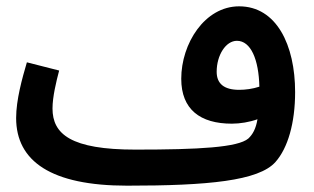

<svg xmlns="http://www.w3.org/2000/svg" viewBox="-20 -566 993 607"><path d="M382 21C637 21 798 6 851 -54C890 -98 913 -177 913 -275C913 -424 854 -546 736 -546C627 -546 553 -428 553 -317C553 -220 613 -175 713 -175C739 -175 769 -180 794 -189C789 -159 779 -141 765 -128C732 -100 610 -93 408 -93C204 -93 146 -142 146 -223C146 -260 158 -309 167 -343L65 -369C50 -318 31 -250 31 -193C31 -56 142 21 382 21ZM665 -339C665 -392 694 -437 729 -437C773 -437 798 -378 800 -292C779 -285 756 -282 736 -282C689 -282 665 -301 665 -339Z"/></svg>

Font: Noto Sans Arabic SemCond SemBd
Style: Regular
Weight: 600
Width: 4
Designer: Monotype Design Team, Nadine Chahine, Nizar Qandah and Khaled Hosny
Foundry: Monotype Imaging Inc.
Version: Version 2.012